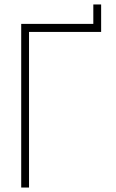

<svg xmlns="http://www.w3.org/2000/svg" viewBox="-20 -840 520 860"><path d="M75 0V-733H398V-820H433V-697H110V0Z"/></svg>

Font: Kreadon
Style: Regular
Weight: 400
Designer: kohakuno
Foundry: StudioGnu
Version: Version 1.000;Glyphs 3.1.2 (3151)